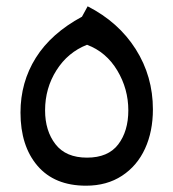

<svg xmlns="http://www.w3.org/2000/svg" viewBox="-20 -575 550 609"><path d="M45 -218Q45 -314 93.5 -391.5Q142 -469 240 -522L258 -555Q356 -505 410.5 -419Q465 -333 465 -228Q465 -158 440 -103.5Q415 -49 367 -17.5Q319 14 253 14Q153 14 99 -49Q45 -112 45 -218ZM387 -225Q387 -293 352 -351.5Q317 -410 256 -433Q195 -409 159 -352Q123 -295 123 -225Q123 -160 156 -117.5Q189 -75 256 -75Q323 -75 355 -117Q387 -159 387 -225Z"/></svg>

Font: FiraGOUPP
Style: Medium
Weight: 400
Designer: bBox Type
Foundry: bBox Type GmbH
Version: Version 1.001